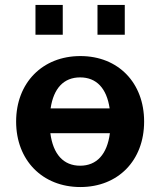

<svg xmlns="http://www.w3.org/2000/svg" viewBox="-20 -740 645 774"><path d="M423 -203C412 -118 370 -72 303 -72C236 -72 194 -118 183 -203ZM184 -303C196 -384 237 -428 303 -428C369 -428 410 -384 422 -303ZM45 -250C45 -94 151 14 304 14C456 14 561 -93 561 -250C561 -406 457 -514 304 -514C151 -514 45 -406 45 -250ZM233 -600V-720H123V-600ZM483 -600V-720H373V-600Z"/></svg>

Font: Perun
Style: Bold
Weight: 700
Foundry: Copyright (c) Stefan Peev, Context Ltd, 2016
Version: Version 1.089